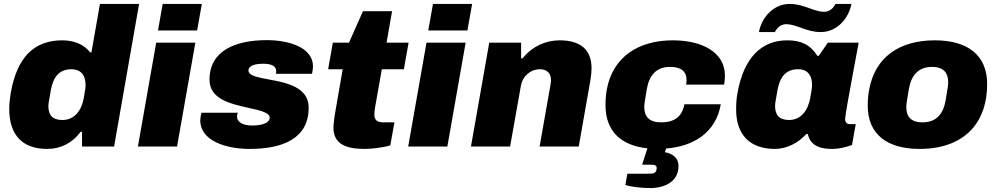

<svg xmlns="http://www.w3.org/2000/svg" viewBox="-20 -745 5068 976"><path d="M220 12C285 12 345 -15 390 -75H397V0H560L687 -725H488L445 -479H438C409 -518 357 -540 297 -540C151 -540 67 -452 35 -275C30 -245 27 -217 27 -192C27 -55 97 12 220 12ZM297 -135C246 -135 226 -161 226 -205C226 -215 227 -225 239 -290C251 -352 280 -393 343 -393C394 -393 415 -359 415 -313C415 -303 414 -291 406 -247C395 -185 360 -135 297 -135Z M783 -590H982L1006 -725H807ZM681 0H880L973 -528H774Z M1249 12C1416 12 1549 -40 1549 -197C1549 -318 1402 -329 1311 -348C1272 -356 1243 -366 1243 -386C1243 -417 1291 -421 1317 -421C1357 -421 1384 -411 1384 -383C1384 -380 1384 -376 1383 -370H1566C1568 -380 1571 -396 1571 -408C1571 -504 1448 -541 1337 -541C1176 -541 1045 -487 1045 -340C1045 -240 1154 -217 1242 -197C1301 -184 1351 -173 1351 -147C1351 -114 1296 -107 1261 -107C1218 -107 1185 -122 1185 -153C1185 -158 1186 -165 1189 -172H1004C1001 -163 998 -144 998 -133C998 -29 1129 12 1249 12Z M1833 12C1868 12 1930 5 1964 -6L1985 -123H1929C1893 -123 1883 -138 1883 -164C1883 -176 1885 -190 1888 -207L1921 -393H2033L2057 -528H1945L1973 -688H1825L1754 -528H1672L1648 -393H1722L1688 -197C1678 -140 1675 -112 1675 -96C1675 -14 1737 12 1833 12Z M2157 -590H2356L2380 -725H2181ZM2055 0H2254L2347 -528H2148Z M2374 0H2573L2628 -310C2636 -355 2674 -393 2725 -393C2762 -393 2781 -371 2781 -337C2781 -331 2780 -325 2779 -318L2723 0H2922L2982 -342C2985 -362 2987 -380 2987 -398C2987 -488 2936 -540 2825 -540C2754 -540 2686 -510 2636 -448H2629V-528H2467Z M3289 211C3337 211 3429 191 3429 99C3429 52 3391 34 3360 29L3366 10C3504 -1 3619 -69 3644 -215H3459C3447 -150 3406 -123 3341 -123C3280 -123 3255 -152 3255 -202C3255 -212 3256 -223 3268 -292C3280 -362 3316 -405 3386 -405C3440 -405 3470 -384 3470 -338C3470 -331 3469 -323 3468 -315H3661C3664 -331 3665 -347 3665 -361C3665 -478 3551 -540 3400 -540C3227 -540 3094 -457 3064 -287C3060 -263 3058 -237 3058 -210C3058 -77 3138 -5 3271 9L3244 92H3284C3309 92 3318 95 3318 109C3318 138 3298 138 3274 138H3169L3159 195C3186 205 3243 211 3289 211Z M3838 -582H3919C3930 -605 3951 -622 3976 -622C4030 -622 4078 -582 4152 -582C4236 -582 4295 -653 4308 -725H4227C4216 -702 4195 -685 4170 -685C4116 -685 4068 -725 3994 -725C3910 -725 3851 -654 3838 -582ZM3919 12C3976 12 4036 -16 4079 -64H4086C4091 -45 4098 -29 4110 -18C4132 4 4167 12 4210 12C4243 12 4280 4 4311 -8L4330 -114H4301C4286 -114 4276 -122 4276 -141C4276 -156 4301 -293 4321 -400L4345 -528H4188L4142 -461H4135C4099 -518 4052 -540 3982 -540C3851 -540 3761 -452 3729 -273C3723 -242 3722 -213 3722 -188C3722 -58 3794 12 3919 12ZM3991 -135C3940 -135 3920 -162 3920 -206C3920 -216 3921 -226 3933 -291C3945 -353 3974 -393 4037 -393C4087 -393 4108 -360 4108 -314C4108 -303 4107 -292 4099 -248C4088 -186 4053 -135 3991 -135Z M4655 12C4772 12 4868 -24 4929 -98C4973 -152 4998 -225 4998 -318C4998 -467 4896 -540 4732 -540C4554 -540 4427 -456 4398 -287C4393 -263 4391 -236 4391 -208C4391 -60 4492 12 4655 12ZM4669 -123C4611 -123 4587 -152 4587 -201C4587 -211 4588 -223 4600 -292C4612 -362 4648 -405 4718 -405C4775 -405 4800 -376 4800 -327C4800 -316 4799 -304 4787 -235C4775 -165 4739 -123 4669 -123Z"/></svg>

Font: Archivo Black
Style: Italic
Weight: 900
Italic angle: -10°
Designer: Hector Gatti
Foundry: Omnibus-Type
Version: Version 2.001